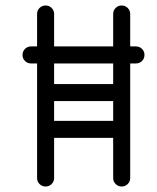

<svg xmlns="http://www.w3.org/2000/svg" viewBox="-20 -679 573 699"><path d="M115 -628Q115 -641 124 -650Q133 -659 146 -659Q159 -659 168 -650Q177 -641 177 -628V-510H392V-628Q392 -641 401 -650Q410 -659 423 -659Q436 -659 445 -650Q454 -641 454 -628V-510H475Q488 -510 497 -501Q506 -492 506 -479Q506 -466 497 -457Q488 -448 475 -448H454V-31Q454 -18 445 -9Q436 0 423 0Q410 0 401 -9Q392 -18 392 -31V-177H177V-31Q177 -18 168 -9Q159 0 146 0Q133 0 124 -9Q115 -18 115 -31V-448H93Q80 -448 71 -457Q62 -466 62 -479Q62 -492 71 -501Q80 -510 93 -510H115ZM177 -373H392V-448H177ZM177 -239H392V-311H177Z"/></svg>

Font: Libertine Sup Medium
Style: Regular
Weight: 500
Designer: Bastien Sozeau
Foundry: NBR — Bastien Sozeau
Version: Version 2.003; ttfautohint (v1.8.4.7-5d5b);gftools[0.9.33]